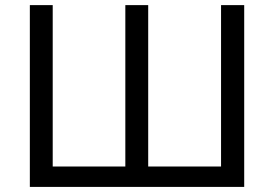

<svg xmlns="http://www.w3.org/2000/svg" viewBox="-20 -734 1077 754"><path d="M939 0H97.2V-713.9H187V-80.1H472.2V-713.9H562V-80.1H848.1V-713.9H939Z"/></svg>

Font: NotoSans
Style: Regular
Weight: 400
Designer: Monotype Design team
Foundry: Monotype Imaging Inc.
Version: Version 1.04